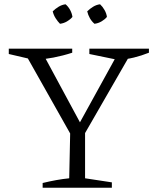

<svg xmlns="http://www.w3.org/2000/svg" viewBox="-20 -876 727 896"><path d="M325 -222 100 -621V-639H173L364 -285H342L537 -639H590V-625L358 -222ZM179 0V-22Q212 -30 242.5 -35.5Q273 -41 303 -44L308 -280H377V-44L502 -25V0ZM141 -596 21 -624V-649H317V-630Q274 -616 230 -607.5Q186 -599 141 -596ZM533 -596 397 -624V-649H675V-630Q640 -616 605 -607.5Q570 -599 533 -596ZM286 -856Q299 -845 307.5 -829Q316 -813 318 -797Q308 -785 292.5 -776Q277 -767 260 -765Q249 -776 239.5 -791Q230 -806 226 -823Q238 -835 253.5 -844.5Q269 -854 286 -856ZM447 -856Q459 -845 468 -829Q477 -813 479 -797Q469 -785 453.5 -776Q438 -767 421 -765Q408 -776 399.5 -791Q391 -806 387 -823Q399 -835 414.5 -844.5Q430 -854 447 -856Z"/></svg>

Font: Piazzolla 24pt Light
Style: Regular
Weight: 300
Designer: Juan Pablo del Peral
Foundry: Huerta Tipografica
Version: Version 2.005